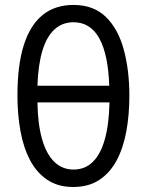

<svg xmlns="http://www.w3.org/2000/svg" viewBox="-20 -744 591 774"><path d="M501.5 -357.9Q501.5 -281.2 489.3 -214.6Q477.1 -147.9 450.2 -97.4Q423.3 -46.9 380.1 -18.6Q336.9 9.8 275.4 9.8Q213.4 9.8 170.4 -19.3Q127.4 -48.3 100.8 -99.1Q74.2 -149.9 62.3 -216.8Q50.3 -283.7 50.3 -358.9Q50.3 -481 75.9 -562Q101.6 -643.1 151.9 -683.6Q202.1 -724.1 276.4 -724.1Q357.4 -724.1 407 -675.5Q456.5 -627 479 -543.9Q501.5 -460.9 501.5 -357.9ZM276.4 -60.5Q322.3 -60.5 353.8 -91.1Q385.3 -121.6 402.3 -181.6Q419.4 -241.7 421.4 -331.1H130.9Q132.3 -244.1 149.4 -183.8Q166.5 -123.5 198.5 -92Q230.5 -60.5 276.4 -60.5ZM276.4 -654.3Q231.4 -654.3 200 -625.7Q168.5 -597.2 151.1 -540.3Q133.8 -483.4 130.9 -398.4H420.4Q416 -525.4 380.1 -589.8Q344.2 -654.3 276.4 -654.3Z"/></svg>

Font: Open Sans Condensed
Style: Regular
Weight: 400
Width: 3
Designer: Monotype Design Team
Foundry: Monotype Imaging Inc.
Version: Version 3.000